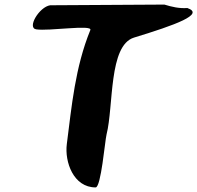

<svg xmlns="http://www.w3.org/2000/svg" viewBox="-20 -791 861 838"><path d="M374.3 -660C307.9 -497.1 293 -328.9 271.6 -162C261.7 -84.8 300.2 27 397.4 27C421 27 438.2 -177.2 445 -204C476.5 -328 453.4 -592.9 565.1 -627C745.1 -682 875.9 -729 797.6 -756C762 -753.4 729.9 -761.1 697.5 -771L199.1 -768C151.5 -761.2 96.9 -669.8 137.7 -663C191.5 -654 384.5 -685 374.3 -660Z"/></svg>

Font: Rocketfuel
Style: Italic
Weight: 400
Designer: Mew Too
Foundry: Cannot Into Space Fonts.
Version: Version 0.27